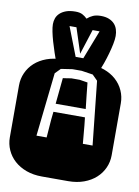

<svg xmlns="http://www.w3.org/2000/svg" viewBox="-103 -1014 784 1081"><g transform="rotate(10 289.0 -474.0)"><path d="M364.3 -668.9Q413.6 -668.9 453.6 -654.3Q493.7 -639.6 521.7 -614.3Q549.8 -588.9 564.9 -554.9Q580.1 -521 580.1 -482.9V-186Q580.1 -147.9 564.9 -114Q549.8 -80.1 521.7 -54.7Q493.7 -29.3 453.6 -14.6Q413.6 0 364.3 0H213.9Q164.6 0 124.5 -14.6Q84.5 -29.3 56.4 -54.7Q28.3 -80.1 13.2 -114Q-2 -147.9 -2 -186V-482.9Q-2 -521 13.2 -554.9Q28.3 -588.9 56.4 -614.3Q84.5 -639.6 124.5 -654.3Q164.6 -668.9 213.9 -668.9ZM409.2 -221.2H464.8L426.3 -585L396 -615.2L331.1 -625H278.8L213.9 -615.2L184.1 -585L144 -221.2H202.1L210 -325.2L214.8 -370.1H395L399.9 -325.2ZM375 -565.9Q378.4 -526.4 382.8 -491.2Q387.2 -456.1 391.1 -417H219.2L233.9 -565.9Q247.6 -567.4 257.6 -569.3Q267.6 -571.3 281.2 -573.2H329.1ZM307.1 -918.9Q322.3 -932.6 340.3 -940.4Q358.4 -948.2 384.8 -948.2Q411.6 -948.2 430.9 -940.4Q450.2 -932.6 462.4 -919.4Q474.6 -906.2 480.2 -888.4Q485.8 -870.6 485.8 -851.1Q485.8 -831.1 480.2 -803.7Q474.6 -776.4 466.3 -747.1Q458 -717.8 448 -689.5Q438 -661.1 429.2 -640.1H184.1Q173.8 -668.5 163.3 -699.5Q152.8 -730.5 144.5 -759.3Q136.2 -788.1 131.1 -813.2Q126 -838.4 126 -856Q126 -873.5 131.8 -889.9Q137.7 -906.2 151.4 -918.9Q165 -931.6 186.5 -939.5Q208 -947.3 239.7 -947.3Q264.2 -947.3 279.3 -939.5Q294.4 -931.6 307.1 -918.9ZM259.8 -861.3H220.2L284.2 -696.3H328.1L392.1 -861.3H352.1L306.2 -718.3Z"/></g></svg>

Font: Monofett
Style: Regular
Weight: 400
Designer: vernon adams
Foundry: vernon adams
Version: Version 1.000